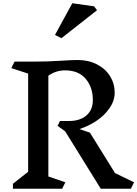

<svg xmlns="http://www.w3.org/2000/svg" viewBox="-20 -1167 849 1187"><path d="M789 0H603L383 -355L336 -389L351 -419H407Q475 -419 514.5 -453.5Q554 -488 554 -548Q554 -627 510 -679.5Q466 -732 382 -732Q326 -732 279 -699V-76L384 -40L364 0H60V-31L154 -105V-712L50 -746L70 -786H186Q277 -786 365 -792Q429 -796 460 -796Q527 -796 579.5 -769Q632 -742 660.5 -696Q689 -650 689 -595Q689 -545 658 -499.5Q627 -454 577 -420.5Q527 -387 471 -369L536 -347L691 -97L809 -40ZM580 -1104 360 -931 320 -951 427 -1147 561 -1128Z"/></svg>

Font: Inknut
Style: Antiqua
Weight: 400
Designer: Claus Eggers Srensen
Foundry: Claus Eggers Srensen
Version: Version 1.000; ttfautohint (v1.2) -l 7 -r 28 -G 50 -x 13 -D 